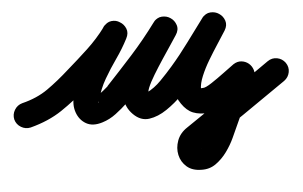

<svg xmlns="http://www.w3.org/2000/svg" viewBox="-80 -366 1069 677"><g transform="rotate(-5 454.5 -28.0)"><path d="M20 46Q2 50 -14 40.5Q-30 31 -35 13Q-39 -5 -29.5 -21Q-20 -37 -2 -42Q51 -55 89.5 -82Q128 -109 169 -146Q206 -178 242 -211.5Q278 -245 307 -284Q319 -301 336 -303Q353 -305 366 -296Q380 -288 386.5 -272Q393 -256 383 -237Q365 -202 342 -169.5Q319 -137 299 -102.5Q279 -68 269 -29Q269 -29 269 -29Q268 -28 268 -28Q265 -17 267.5 -21Q270 -25 257 -32Q254 -34 250.5 -33.5Q247 -33 245 -35Q245 -35 247 -35Q252 -37 256.5 -40Q261 -43 266 -46Q276 -53 285.5 -60.5Q295 -68 304 -76Q304 -76 302 -75Q301 -74 301 -74Q349 -125 395.5 -176.5Q442 -228 484 -285Q497 -302 514.5 -303Q532 -304 545 -295Q559 -286 564.5 -269Q570 -252 558 -234Q551 -223 536.5 -201.5Q522 -180 504.5 -153.5Q487 -127 471.5 -101.5Q456 -76 448.5 -57.5Q441 -39 447 -34Q447 -34 447 -34Q447 -34 447 -34Q451 -29 446 -30Q441 -31 437 -34.5Q433 -38 439 -41Q466 -54 490 -78.5Q514 -103 533 -125Q566 -163 596 -204Q626 -245 656 -285Q669 -302 686.5 -303Q704 -304 717 -295Q731 -286 736.5 -269.5Q742 -253 731 -235Q719 -216 702 -190Q685 -164 668.5 -136.5Q652 -109 641 -82.5Q630 -56 630 -36Q630 -35 629.5 -38Q629 -41 630 -40Q630 -40 628 -44Q627 -47 627 -47Q632 -37 629.5 -38.5Q627 -40 638 -40Q647 -40 669 -54.5Q691 -69 714.5 -86.5Q738 -104 752 -114Q766 -123 780.5 -121.5Q795 -120 806 -111Q817 -102 821.5 -87.5Q826 -73 819 -58Q796 -8 772.5 43Q749 94 726 145Q726 145 726 145Q726 145 726 145Q715 169 698 192.5Q681 216 658.5 232Q636 248 607 247Q607 247 607 247Q608 247 608 247Q575 247 555.5 230Q536 213 530.5 188Q525 163 534.5 137Q544 111 570 94Q570 94 570 94Q570 94 570 94Q646 42 722 -9.5Q798 -61 873 -114Q889 -125 907 -121.5Q925 -118 936 -103Q947 -87 943.5 -69Q940 -51 925 -40Q849 13 773 65Q697 117 620 168Q620 168 620 168Q620 168 620 168Q620 168 620 168Q612 174 615 172Q618 170 615 161Q614 158 611 157Q610 157 608 157Q608 157 609 157Q609 157 609 157Q613 157 620.5 146.5Q628 136 635 124Q642 112 644 107Q644 107 644 107Q644 107 644 107Q667 57 690.5 6Q714 -45 737 -96Q744 -111 760.5 -107.5Q777 -104 791 -92Q805 -81 811 -65.5Q817 -50 804 -40Q781 -25 753 -3.5Q725 18 695 34Q665 50 638 50Q604 50 583.5 37Q563 24 547 -5Q547 -5 546 -8Q544 -12 544 -12Q540 -25 540 -36Q540 -77 559.5 -120.5Q579 -164 605.5 -205Q632 -246 653 -281Q664 -299 682 -300Q700 -301 715 -291Q729 -282 735 -265Q741 -248 728 -231Q697 -190 666 -148Q635 -106 601 -67Q585 -48 559 -21.5Q533 5 502 26Q471 47 440 51.5Q409 56 383 30Q383 30 383 30Q383 30 383 30Q358 5 356 -27Q354 -59 368 -94.5Q382 -130 403 -164.5Q424 -199 446 -229.5Q468 -260 482 -282Q493 -300 511 -301Q529 -302 543 -292Q558 -283 563.5 -266Q569 -249 556 -231Q513 -173 465 -119Q417 -65 367 -12Q367 -12 366 -11Q364 -10 364 -10Q345 8 322.5 25Q300 42 274 50Q239 61 215.5 47.5Q192 34 182.5 6.5Q173 -21 182 -52Q182 -52 181 -51Q181 -51 181 -51Q193 -95 214 -132Q235 -169 259 -204.5Q283 -240 303 -279Q313 -297 330.5 -298.5Q348 -300 363 -291Q378 -281 385 -265Q392 -249 379 -232Q348 -188 308.5 -151Q269 -114 229 -78Q179 -34 132 -2.5Q85 29 20 46Q20 46 20 46Q20 46 20 46Z"/></g></svg>

Font: FRB American Cursive Black
Style: Bold Italic
Weight: 900
Italic angle: -25°
Version: Version 2.0;Modular Font Editor K font №1